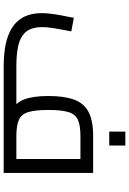

<svg xmlns="http://www.w3.org/2000/svg" viewBox="156 -876 720 1073"><g transform="rotate(90 516.5 -340.0)"><path d="M351 0Q252 0 186 -23Q120 -46 87 -93Q54 -140 54 -213Q54 -237 57.5 -265Q61 -293 66 -319.5Q71 -346 75 -365.5Q79 -385 80 -392L156 -378Q153 -362 147.5 -334Q142 -306 137 -274Q132 -242 132 -213Q132 -176 143.5 -149Q155 -122 180.5 -104.5Q206 -87 248 -79Q290 -71 351 -71H921L869 -26V-463L910 -429H740Q682 -429 650.5 -415Q619 -401 607 -362.5Q595 -324 595 -250Q595 -176 607 -137.5Q619 -99 650.5 -85Q682 -71 740 -71V-20Q653 -20 604.5 -41.5Q556 -63 536.5 -113.5Q517 -164 517 -250Q517 -336 536.5 -391.5Q556 -447 604.5 -473.5Q653 -500 740 -500H947V0ZM716 -590V-680H794V-590Z"/></g></svg>

Font: Cairo Play
Style: Regular
Weight: 400
Designer: Mohamed Gaber, Accademia di Belle Arti di Urbino
Foundry: Kief Type Foundry, Accademia di Belle Arti di Urbino
Version: Version 3.119